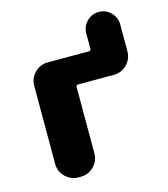

<svg xmlns="http://www.w3.org/2000/svg" viewBox="-104 -786 745 849"><g transform="rotate(-15 268.5 -362.0)"><path d="M503.9 -502.9Q503.9 -467.8 479 -442.9Q454.1 -418 418.9 -418H255.9Q246.1 -418 246.1 -408.2V-105.5Q246.1 -70.3 221.2 -45.4Q196.3 -20.5 161.1 -20.5H151.4Q116.2 -20.5 91.3 -45.4Q66.4 -70.3 66.4 -105.5V-461.9Q66.4 -497.1 91.3 -522Q116.2 -546.9 151.4 -546.9H338.9Q348.6 -546.9 348.6 -556.6V-627Q348.6 -658.2 371.6 -681.2Q394.5 -704.1 426.3 -704.1Q458 -704.1 481 -681.2Q503.9 -658.2 503.9 -627Z"/></g></svg>

Font: Gen Jyuu GothicX Heavy
Style: Bold
Weight: 900
Designer: [Source Han Sans]
Ryoko NISHIZUKA  (kana & ideographs); Paul D. Hunt (Latin, Greek & Cyrillic); Wenlong ZHANG  (bopomofo
Version: Version 1.002.20150607